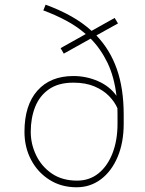

<svg xmlns="http://www.w3.org/2000/svg" viewBox="-20 -790 618 820"><path d="M165 -745.6 174.8 -770Q234.9 -748 283.9 -720.5Q333 -692.9 371.1 -658.2L469.7 -713.4L483.9 -689.9L391.6 -638.7Q450.2 -577.6 479.2 -494.6Q508.3 -411.6 508.3 -300.3V-261.2Q508.3 -181.2 482.4 -119.9Q456.5 -58.6 411.1 -24.4Q365.7 9.8 307.1 9.8Q241.7 9.8 191.4 -22Q141.1 -53.7 112.8 -107.4Q84.5 -161.1 84.5 -227.1Q84.5 -340.8 139.9 -403.1Q195.3 -465.3 293.5 -465.3Q348.6 -465.3 398.4 -443.6Q448.2 -421.9 477.5 -380.9Q467.8 -462.4 439 -522Q410.2 -581.5 367.2 -625L252.4 -561L238.8 -584.5L346.2 -644.5Q308.1 -677.7 262.2 -702.1Q216.3 -726.6 165 -745.6ZM111.3 -227.1Q111.3 -174.8 134.3 -127Q157.2 -79.1 201.4 -48.8Q245.6 -18.6 309.1 -18.6Q362.3 -18.6 400.9 -49.8Q439.5 -81.1 460.7 -136Q481.9 -190.9 481.9 -261.2V-301.3Q481.9 -314.9 481.4 -328.1Q469.7 -355 445.6 -379.9Q421.4 -404.8 383.5 -420.9Q345.7 -437 293.5 -437Q229.5 -437 189.2 -408.9Q148.9 -380.9 130.1 -333.3Q111.3 -285.6 111.3 -227.1Z"/></svg>

Font: Vazirmatn UI Thin
Style: Regular
Weight: 100
Designer: Saber Rastikerdar
Foundry: Saber Rastikerdar
Version: Version 33.003